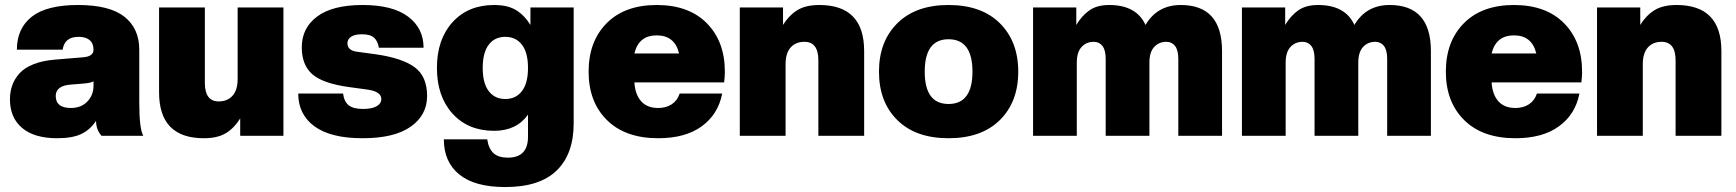

<svg xmlns="http://www.w3.org/2000/svg" viewBox="-20 -546 6981 772"><path d="M210 9.8Q117.7 9.8 68.8 -31.7Q20 -73.2 20 -146Q20 -177.7 29.5 -203.9Q39.1 -230 59.3 -252Q79.6 -273.9 115.5 -288.1Q151.4 -302.2 200.2 -306.2L316.9 -315.9Q356 -319.8 356 -346.2Q356 -371.6 340.3 -384.8Q324.7 -397.9 295.9 -397.9Q239.3 -397.9 231.9 -346.2H47.9Q47.9 -431.6 107.7 -478.8Q167.5 -525.9 293.9 -525.9Q420.4 -525.9 480.2 -478.8Q540 -431.6 540 -346.2V-131.8Q540 -28.3 556.2 0H388.2Q366.2 -24.9 366.2 -60.1Q342.8 -24.4 306.9 -7.3Q271 9.8 210 9.8ZM265.1 -111.8Q306.2 -111.8 331.1 -137.7Q356 -163.6 356 -201.2V-219.2Q348.1 -212.9 315.9 -210L267.1 -206.1Q204.1 -202.1 204.1 -160.2Q204.1 -111.8 265.1 -111.8Z M799.8 9.8Q619.6 9.8 619.6 -174.8V-516.1H803.7V-212.9Q803.7 -138.2 859.4 -138.2Q894.5 -138.2 915 -161.1Q935.5 -184.1 935.5 -228V-516.1H1119.6V0H945.8V-69.8Q922.9 -32.2 889.2 -11.2Q855.5 9.8 799.8 9.8Z M1438 9.8Q1309.6 9.8 1244.4 -38.1Q1179.2 -85.9 1179.2 -169.9H1359.4Q1363.8 -136.7 1382.6 -122.3Q1401.4 -107.9 1439.9 -107.9Q1475.1 -107.9 1494.1 -118.7Q1513.2 -129.4 1513.2 -147.9Q1513.2 -178.2 1456.1 -186L1384.3 -195.8Q1277.8 -210.4 1235.6 -247.6Q1193.4 -284.7 1193.4 -356Q1193.4 -433.6 1255.4 -479.7Q1317.4 -525.9 1438 -525.9Q1558.6 -525.9 1620.8 -479.2Q1683.1 -432.6 1683.1 -354H1503.4Q1499.5 -379.9 1484.4 -394Q1469.2 -408.2 1436 -408.2Q1406.2 -408.2 1391.6 -398.2Q1377 -388.2 1377 -372.1Q1377 -342.8 1416 -337.9L1488.3 -328.1Q1596.2 -313 1646.7 -276.1Q1697.3 -239.3 1697.3 -160.2Q1697.3 -83 1631.3 -36.6Q1565.4 9.8 1438 9.8Z M1966.8 -20Q1862.3 -20 1799.6 -89.1Q1736.8 -158.2 1736.8 -272.9Q1736.8 -387.7 1799.6 -456.8Q1862.3 -525.9 1966.8 -525.9Q2022.5 -525.9 2056.2 -504.6Q2089.8 -483.4 2112.8 -445.8V-516.1H2286.6V-49.8Q2286.6 73.2 2218.3 139.6Q2149.9 206.1 2011.7 206.1Q1888.7 206.1 1826.7 155.5Q1764.6 105 1764.6 14.2H1939Q1944.8 52.2 1964.6 70.1Q1984.4 87.9 2022 87.9Q2103 87.9 2103 3.9V-85Q2056.6 -20 1966.8 -20ZM1945.1 -179.7Q1969.2 -147.9 2011.7 -147.9Q2054.2 -147.9 2078.6 -179.7Q2103 -211.4 2103 -272.9Q2103 -334.5 2078.6 -366.2Q2054.2 -397.9 2011.7 -397.9Q1969.2 -397.9 1945.1 -366.2Q1920.9 -334.5 1920.9 -272.9Q1920.9 -211.4 1945.1 -179.7Z M2626.5 9.8Q2494.1 9.8 2420.4 -63.2Q2346.7 -136.2 2346.7 -257.8Q2346.7 -379.4 2419.2 -452.6Q2491.7 -525.9 2620.6 -525.9Q2749.5 -525.9 2822 -452.6Q2894.5 -379.4 2894.5 -257.8Q2894.5 -237.3 2891.6 -214.8H2530.8Q2533.7 -166 2557.9 -138.9Q2582 -111.8 2626.5 -111.8Q2658.2 -111.8 2680.9 -126.7Q2703.6 -141.6 2712.9 -169.9H2883.8Q2867.7 -86.4 2801.8 -38.3Q2735.8 9.8 2626.5 9.8ZM2530.8 -331.1H2710.4Q2692.9 -403.8 2620.6 -403.8Q2548.3 -403.8 2530.8 -331.1Z M3454.6 0H3270.5V-303.2Q3270.5 -377.9 3214.4 -377.9Q3179.2 -377.9 3158.9 -355Q3138.7 -332 3138.7 -288.1V0H2954.6V-516.1H3128.4V-445.8Q3151.4 -483.4 3185.1 -504.6Q3218.8 -525.9 3274.4 -525.9Q3454.6 -525.9 3454.6 -340.8Z M3793.9 -525.9Q3926.3 -525.9 4000.2 -452.6Q4074.2 -379.4 4074.2 -257.8Q4074.2 -136.2 4000.2 -63.2Q3926.3 9.8 3793.9 9.8Q3661.6 9.8 3587.9 -63.2Q3514.2 -136.2 3514.2 -257.8Q3514.2 -379.4 3588.1 -452.6Q3662.1 -525.9 3793.9 -525.9ZM3793.9 -127.9Q3890.1 -127.9 3890.1 -257.8Q3890.1 -388.2 3793.9 -388.2Q3698.2 -388.2 3698.2 -257.8Q3698.2 -127.9 3793.9 -127.9Z M4893.6 0H4717.8V-309.1Q4717.8 -344.2 4704.8 -361.1Q4691.9 -377.9 4669.9 -377.9Q4640.1 -377.9 4620.8 -357.2Q4601.6 -336.4 4601.6 -293.9V0H4425.8V-309.1Q4425.8 -344.2 4412.8 -361.1Q4399.9 -377.9 4377.9 -377.9Q4348.1 -377.9 4328.9 -357.2Q4309.6 -336.4 4309.6 -293.9V0H4133.8V-516.1H4307.6V-445.8Q4330.6 -483.9 4361.1 -504.9Q4391.6 -525.9 4439.9 -525.9Q4549.3 -525.9 4585.9 -445.8Q4633.3 -525.9 4727.5 -525.9Q4893.6 -525.9 4893.6 -340.8Z M5733.4 0H5557.6V-309.1Q5557.6 -344.2 5544.7 -361.1Q5531.7 -377.9 5509.8 -377.9Q5480 -377.9 5460.7 -357.2Q5441.4 -336.4 5441.4 -293.9V0H5265.6V-309.1Q5265.6 -344.2 5252.7 -361.1Q5239.7 -377.9 5217.8 -377.9Q5188 -377.9 5168.7 -357.2Q5149.4 -336.4 5149.4 -293.9V0H4973.6V-516.1H5147.5V-445.8Q5170.4 -483.9 5200.9 -504.9Q5231.4 -525.9 5279.8 -525.9Q5389.2 -525.9 5425.8 -445.8Q5473.1 -525.9 5567.4 -525.9Q5733.4 -525.9 5733.4 -340.8Z M6073.2 9.8Q5940.9 9.8 5867.2 -63.2Q5793.5 -136.2 5793.5 -257.8Q5793.5 -379.4 5866 -452.6Q5938.5 -525.9 6067.4 -525.9Q6196.3 -525.9 6268.8 -452.6Q6341.3 -379.4 6341.3 -257.8Q6341.3 -237.3 6338.4 -214.8H5977.5Q5980.5 -166 6004.6 -138.9Q6028.8 -111.8 6073.2 -111.8Q6105 -111.8 6127.7 -126.7Q6150.4 -141.6 6159.7 -169.9H6330.6Q6314.5 -86.4 6248.5 -38.3Q6182.6 9.8 6073.2 9.8ZM5977.5 -331.1H6157.2Q6139.6 -403.8 6067.4 -403.8Q5995.1 -403.8 5977.5 -331.1Z M6901.4 0H6717.3V-303.2Q6717.3 -377.9 6661.1 -377.9Q6626 -377.9 6605.7 -355Q6585.4 -332 6585.4 -288.1V0H6401.4V-516.1H6575.2V-445.8Q6598.1 -483.4 6631.8 -504.6Q6665.5 -525.9 6721.2 -525.9Q6901.4 -525.9 6901.4 -340.8Z"/></svg>

Font: Creato Display Black
Style: Regular
Weight: 900
Version: Version 1.000